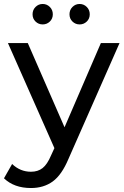

<svg xmlns="http://www.w3.org/2000/svg" viewBox="-36 -747 627 967"><path d="M215 -638.5Q200 -624 179 -624Q158 -624 143 -638.5Q128 -653 128 -675Q128 -697 143 -712Q158 -727 179 -727Q200 -727 215 -712Q230 -697 230 -675Q230 -653 215 -638.5ZM401 -638.5Q386 -624 365 -624Q344 -624 329 -638.5Q314 -653 314 -675Q314 -697 329 -712Q344 -727 365 -727Q386 -727 401 -712Q416 -697 416 -675Q416 -653 401 -638.5ZM472 -530H566L309 53Q275 134 229.5 167Q184 200 120 200Q35 200 -16 151L25 79Q66 118 120 118Q155 118 178.5 99.5Q202 81 221 36L238 -1L4 -530H104L289 -106Z"/></svg>

Font: Montserrat
Style: Regular
Weight: 500
Designer: Julieta Ulanovsky
Foundry: Julieta Ulanovsky
Version: Version 7.200;PS 007.200;hotconv 1.0.88;makeotf.lib2.5.64775